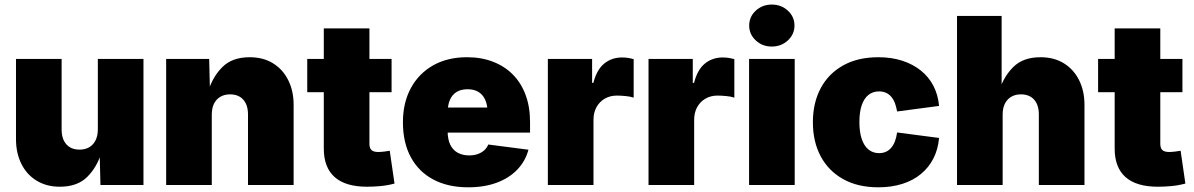

<svg xmlns="http://www.w3.org/2000/svg" viewBox="-20 -796 5136 826"><path d="M237.3 7.3Q180.2 7.3 137.5 -18.8Q94.7 -44.9 71.8 -91.3Q48.8 -137.7 48.8 -197.3V-542.5H245.1V-238.8Q245.1 -198.2 265.4 -175.3Q285.6 -152.3 322.8 -152.3Q346.7 -152.3 364.3 -162.8Q381.8 -173.3 391.4 -192.9Q400.9 -212.4 400.9 -239.7V-542.5H597.2V0H412.1L408.7 -140.1H416.5Q397.5 -77.1 355.2 -34.9Q313 7.3 237.3 7.3Z M891.1 -302.7V0H694.8V-542.5H879.9L883.3 -402.8H875.5Q894.5 -465.3 936.8 -507.6Q979 -549.8 1054.2 -549.8Q1112.3 -549.8 1154.5 -523.7Q1196.8 -497.6 1220 -451.2Q1243.2 -404.8 1243.2 -345.2V0H1046.9V-303.7Q1046.9 -344.2 1026.6 -367.2Q1006.3 -390.1 969.2 -390.1Q945.8 -390.1 928 -379.6Q910.2 -369.1 900.6 -349.9Q891.1 -330.6 891.1 -302.7Z M1664.6 -542.5V-399.4H1301.8V-542.5ZM1373 -673.8H1569.3V-176.8Q1569.3 -159.2 1578.1 -150.6Q1586.9 -142.1 1607.4 -142.1Q1616.7 -142.1 1633.8 -144Q1650.9 -146 1656.7 -147.5L1677.2 -6.3Q1646 2 1616.2 4.6Q1586.4 7.3 1559.1 7.3Q1466.3 7.3 1419.7 -34.2Q1373 -75.7 1373 -156.7Z M1994.1 9.8Q1907.2 9.8 1844.2 -23.7Q1781.2 -57.1 1747.3 -119.9Q1713.4 -182.6 1713.4 -270Q1713.4 -354 1747.6 -417Q1781.7 -480 1843.5 -514.9Q1905.3 -549.8 1989.3 -549.8Q2050.8 -549.8 2100.8 -530.5Q2150.9 -511.2 2186.5 -475.1Q2222.2 -439 2241.2 -387.5Q2260.3 -335.9 2260.3 -271.5V-225.6H1773.9V-333.5H2168.9L2077.6 -311Q2077.6 -343.8 2067.6 -366.2Q2057.6 -388.7 2038.6 -400.4Q2019.5 -412.1 1991.7 -412.1Q1963.4 -412.1 1944.3 -400.4Q1925.3 -388.7 1915.5 -366.2Q1905.8 -343.8 1905.8 -311V-232.4Q1905.8 -196.8 1917 -173.6Q1928.2 -150.4 1949.2 -138.9Q1970.2 -127.4 1998 -127.4Q2018.6 -127.4 2034.9 -133.1Q2051.3 -138.7 2063 -149.2Q2074.7 -159.7 2080.6 -174.3L2253.4 -151.9Q2240.2 -102.5 2205.3 -66.2Q2170.4 -29.8 2116.9 -10Q2063.5 9.8 1994.1 9.8Z M2336.9 0V-542.5H2527.3V-439.5H2532.7Q2547.4 -496.6 2579.6 -522.7Q2611.8 -548.8 2656.2 -548.8Q2668.9 -548.8 2681.6 -546.9Q2694.3 -544.9 2706.1 -541.5V-376Q2691.9 -380.9 2670.7 -382.8Q2649.4 -384.8 2633.8 -384.8Q2604.5 -384.8 2581.8 -371.6Q2559.1 -358.4 2546.1 -335Q2533.2 -311.5 2533.2 -280.3V0Z M2770 0V-542.5H2960.4V-439.5H2965.8Q2980.5 -496.6 3012.7 -522.7Q3044.9 -548.8 3089.4 -548.8Q3102.1 -548.8 3114.7 -546.9Q3127.4 -544.9 3139.2 -541.5V-376Q3125 -380.9 3103.8 -382.8Q3082.5 -384.8 3066.9 -384.8Q3037.6 -384.8 3014.9 -371.6Q2992.2 -358.4 2979.2 -335Q2966.3 -311.5 2966.3 -280.3V0Z M3202.6 0V-542.5H3398.9V0ZM3300.3 -595.7Q3259.8 -595.7 3231.4 -622.1Q3203.1 -648.4 3203.1 -686Q3203.1 -724.1 3231.4 -750.2Q3259.8 -776.4 3300.3 -776.4Q3340.8 -776.4 3369.4 -750.2Q3397.9 -724.1 3397.9 -686Q3397.9 -648.4 3369.4 -622.1Q3340.8 -595.7 3300.3 -595.7Z M3758.8 9.8Q3670.4 9.8 3607.4 -25.4Q3544.4 -60.5 3510.7 -123.5Q3477.1 -186.5 3477.1 -270Q3477.1 -353.5 3510.7 -416.5Q3544.4 -479.5 3607.4 -514.6Q3670.4 -549.8 3758.8 -549.8Q3815.4 -549.8 3861.3 -534.9Q3907.2 -520 3941.4 -492.7Q3975.6 -465.3 3995.6 -426.8Q4015.6 -388.2 4020 -340.3L3839.4 -316.4Q3835.9 -337.4 3829.6 -353.5Q3823.2 -369.6 3813.5 -380.6Q3803.7 -391.6 3790.8 -397.2Q3777.8 -402.8 3761.7 -402.8Q3735.8 -402.8 3716.8 -388.2Q3697.8 -373.5 3687.5 -344.2Q3677.2 -314.9 3677.2 -271Q3677.2 -227.1 3687.5 -197.3Q3697.8 -167.5 3716.8 -152.3Q3735.8 -137.2 3761.7 -137.2Q3777.8 -137.2 3790.8 -142.8Q3803.7 -148.4 3813.7 -159.9Q3823.7 -171.4 3830.1 -188Q3836.4 -204.6 3839.4 -226.1L4020 -202.6Q4015.6 -153.8 3995.8 -114.7Q3976.1 -75.7 3942.1 -47.6Q3908.2 -19.5 3861.8 -4.9Q3815.4 9.8 3758.8 9.8Z M4293.5 -302.7V0H4097.2V-727.5H4289.1V-402.8H4277.8Q4296.9 -465.3 4339.1 -507.6Q4381.3 -549.8 4456.5 -549.8Q4514.6 -549.8 4556.9 -523.7Q4599.1 -497.6 4622.3 -451.2Q4645.5 -404.8 4645.5 -345.2V0H4449.2V-303.7Q4449.2 -344.2 4429 -367.2Q4408.7 -390.1 4371.6 -390.1Q4348.1 -390.1 4330.3 -379.6Q4312.5 -369.1 4303 -349.9Q4293.5 -330.6 4293.5 -302.7Z M5066.9 -542.5V-399.4H4704.1V-542.5ZM4775.4 -673.8H4971.7V-176.8Q4971.7 -159.2 4980.5 -150.6Q4989.3 -142.1 5009.8 -142.1Q5019 -142.1 5036.1 -144Q5053.2 -146 5059.1 -147.5L5079.6 -6.3Q5048.3 2 5018.6 4.6Q4988.8 7.3 4961.4 7.3Q4868.7 7.3 4822 -34.2Q4775.4 -75.7 4775.4 -156.7Z"/></svg>

Font: Inter 16pt Black
Style: Regular
Weight: 900
Version: Version 4.001;git-66647c0bb